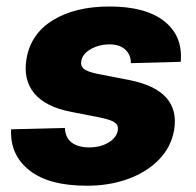

<svg xmlns="http://www.w3.org/2000/svg" viewBox="-20 -573 615 603"><path d="M547.6 -378.9 391 -374.6Q391.3 -400.9 373.4 -417.3Q355.5 -433.6 324.6 -433.6Q291.2 -433.6 264.7 -418.5Q238.3 -403.4 235.1 -380Q232.6 -367.2 242.2 -357.8Q251.8 -348.4 284.8 -341.3L387.1 -321.4Q546.9 -289.4 527 -165.5Q517.8 -111.5 479.6 -72.1Q441.4 -32.7 382.8 -11.2Q324.2 10.3 252.8 10.3Q133.2 10.3 72.1 -38.2Q11 -86.6 14.9 -166.9L183.9 -171.2Q185 -141 204.4 -125.9Q223.7 -110.8 257.1 -110.1Q294 -109.4 320.5 -125.2Q346.9 -141 350.1 -164.8Q352.3 -180 340 -188.6Q327.8 -197.1 294.7 -203.8L202.4 -221.9Q123.2 -237.2 87.7 -279.8Q52.2 -322.4 63.2 -388.1Q76.7 -467.3 146.7 -509.9Q216.6 -552.6 323.5 -552.6Q437.9 -552.6 496.3 -506Q554.7 -459.5 547.6 -378.9Z"/></svg>

Font: Inter UI Extra Bold
Style: Italic
Weight: 800
Italic angle: 9.39999°
Designer: Rasmus Andersson
Foundry: rsms
Version: 3.2;8d6f07862